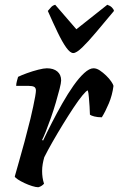

<svg xmlns="http://www.w3.org/2000/svg" viewBox="-20 -787 499 807"><path d="M141 0Q131 0 115 -5Q99 -10 83 -17.5Q67 -25 55.5 -32.5Q44 -40 42 -45Q48 -67 59 -105Q70 -143 83 -191Q96 -239 108 -288Q114 -314 119.5 -339Q125 -364 128 -382Q131 -400 131 -406Q131 -418 123.5 -422Q116 -426 101 -426H48Q48 -435 51 -446Q54 -457 56 -464Q70 -471 93.5 -479.5Q117 -488 140.5 -494Q164 -500 177 -500Q205 -500 221 -486.5Q237 -473 237 -449Q237 -439 230.5 -413.5Q224 -388 214.5 -355.5Q205 -323 193.5 -290.5Q182 -258 172 -233Q162 -208 157 -199L161 -196Q177 -230 198 -271Q219 -312 242 -352.5Q265 -393 288.5 -426.5Q312 -460 334 -480Q356 -500 373 -500Q386 -500 399.5 -491Q413 -482 426 -469.5Q439 -457 447.5 -444.5Q456 -432 457 -426Q452 -387 437.5 -352.5Q423 -318 408 -294Q390 -294 376.5 -297.5Q363 -301 358 -305Q358 -319 356.5 -339Q355 -359 353.5 -378.5Q352 -398 349 -407Q343 -406 326.5 -386Q310 -366 288.5 -333.5Q267 -301 244 -263.5Q221 -226 200.5 -190Q180 -154 166 -126Q162 -112 159.5 -97.5Q157 -83 157 -68Q157 -54 159 -40.5Q161 -27 165 -15Q162 -11 155.5 -6.5Q149 -2 141 0ZM288 -564Q275 -564 258.5 -587Q242 -610 222.5 -650.5Q203 -691 181 -741Q188 -749 194.5 -756.5Q201 -764 212 -767L301 -664L431 -767Q443 -763 450.5 -755.5Q458 -748 459 -741Q418 -692 384 -651.5Q350 -611 325.5 -587.5Q301 -564 288 -564Z"/></svg>

Font: Texturina Medium 12pt SemiBold
Style: Italic
Weight: 600
Italic angle: -11°
Version: Version 1.002